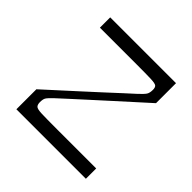

<svg xmlns="http://www.w3.org/2000/svg" viewBox="-135 -594 706 706"><g transform="rotate(45 217.5 -241.5)"><path d="M45.7 0V-104Q67.6 -123.6 97.8 -151.4Q128 -179.1 161.8 -209.6Q195.6 -240.1 227.1 -269.2Q258.6 -298.3 283.4 -321.1Q308.1 -343.9 321 -355.3Q339.4 -372.4 344.9 -381Q350.3 -389.6 350.3 -405.6Q350.3 -417.4 345.1 -422.4Q340 -427.4 316.7 -428.4Q293.4 -429.3 240.1 -429.3Q211.3 -429.3 187.4 -429.3Q163.6 -429.3 132.4 -429.3Q101.1 -429.3 50.7 -429.3V-482.9H392.9V-378.9Q371.9 -360 341.2 -332.2Q310.6 -304.4 276.3 -273.6Q242 -242.7 210.1 -213.6Q178.3 -184.6 153.1 -161.8Q127.9 -139 116.7 -128.4Q96.6 -109.6 92.4 -101.9Q88.3 -94.3 88.3 -79.9Q88.3 -67.1 93.9 -61.3Q99.4 -55.4 123.2 -54.5Q147 -53.6 202.7 -53.6Q230.7 -53.6 258.4 -53.6Q286 -53.6 321.4 -53.6Q356.9 -53.6 407.1 -53.6V0Z"/></g></svg>

Font: Ojuju ExtraLight
Style: Regular
Weight: 200
Designer: Chisaokwu Joboson, Mirko Velimirovic
Foundry: Udi Foundry
Version: Version 1.000